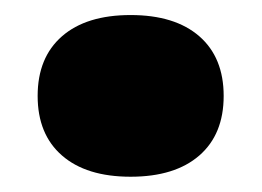

<svg xmlns="http://www.w3.org/2000/svg" viewBox="-20 -226 346 254"><path d="M62 -178Q94.2 -206.1 152.8 -206.1Q211.4 -206.1 243.7 -178Q275.9 -149.9 275.9 -99.1Q275.9 -48.3 243.7 -20.3Q211.4 7.8 152.8 7.8Q94.2 7.8 62 -20.3Q29.8 -48.3 29.8 -99.1Q29.8 -149.9 62 -178Z"/></svg>

Font: Work Sans Black
Style: Regular
Weight: 900
Designer: Wei Huang
Foundry: Wei Huang
Version: Version 2.012